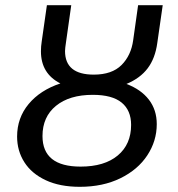

<svg xmlns="http://www.w3.org/2000/svg" viewBox="-20 -709 686 741"><path d="M468 -385Q524 -364 554.5 -324.5Q585 -285 585 -230Q585 -165 548.5 -109.5Q512 -54 444.5 -21Q377 12 288 12Q211 12 156.5 -13.5Q102 -39 74 -83Q46 -127 46 -182Q46 -254 90.5 -307.5Q135 -361 213 -387Q138 -425 138 -511Q138 -530 141 -549L161 -689H255L235 -548Q231 -522 231 -512Q231 -421 342 -421Q412 -421 449 -458Q486 -495 494 -554L513 -689H608L587 -543Q579 -484 550 -445.5Q521 -407 468 -385ZM486 -227Q486 -283 449.5 -313Q413 -343 338 -343Q248 -343 196 -300.5Q144 -258 144 -184Q144 -66 291 -66Q383 -66 434.5 -109Q486 -152 486 -227Z"/></svg>

Font: FiraGO
Style: Italic
Weight: 400
Italic angle: -8°
Designer: bBox Type GmbH
Foundry: bBox Type GmbH
Version: Version 1.001